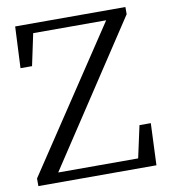

<svg xmlns="http://www.w3.org/2000/svg" viewBox="-82 -799 763 868"><g transform="rotate(-10 299.5 -364.5)"><path d="M522 -192 490 -45H123L552 -696V-729H46L37 -539H90L121 -685H456L24 -35V0H566L574 -192Z"/></g></svg>

Font: Source Han Serif
Style: Regular
Weight: 400
Designer: Ryoko NISHIZUKA 西塚涼子 (kana & ideographs); Frank Grießhammer (Latin, Greek & Cyrillic); Wenlong ZHANG 张文龙 (bopomofo); San
Foundry: Adobe Systems Incorporated
Version: Version 1.001;PS 1.001;hotconv 16.6.54;makeotf.lib2.5.65590